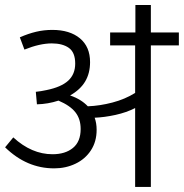

<svg xmlns="http://www.w3.org/2000/svg" viewBox="-26 -737 725 757"><path d="M679.2 -558.1H568.8V0H506.8V-311Q472.7 -293.5 429.2 -283.9Q385.7 -274.4 347.2 -272.9Q355 -251.5 355 -225.1Q355 -178.7 332.5 -144.3Q310.1 -109.9 271.7 -91.6Q233.4 -73.2 187.5 -73.2Q79.1 -73.2 -5.9 -156.2L26.4 -195.3Q98.6 -128.9 181.2 -128.9Q231.4 -128.9 261.7 -153.8Q292 -178.7 292 -228.5Q292 -268.1 271.2 -294.4Q250.5 -320.8 204.6 -340.3Q163.1 -326.7 119.6 -325.7L115.2 -375Q135.3 -377 157.2 -381.8Q215.3 -393.6 242.9 -418.9Q270.5 -444.3 270.5 -486.3Q270.5 -530.3 245.6 -548.1Q220.7 -565.9 178.2 -565.9Q130.9 -565.9 70.3 -541.5L52.2 -589.8Q85.4 -604.5 116.5 -611.8Q147.5 -619.1 180.2 -619.1Q249 -619.1 289.1 -585.9Q329.1 -552.7 329.1 -492.2Q329.1 -448.2 309.8 -415.8Q290.5 -383.3 250.5 -360.8Q293.9 -345.7 320.3 -317.9Q368.2 -319.8 417.5 -332.8Q466.8 -345.7 506.8 -370.6V-558.1H408.2V-608.9H507.8V-717.3H568.8V-608.9H679.2Z"/></svg>

Font: Varta
Style: Light
Weight: 300
Designer: Joana Correia, Viktoriya Grabowska, Eben Sorkin
Foundry: Sorkin Type
Version: Version 1.002; ttfautohint (v1.3) -l 8 -r 24 -G 200 -x 12 -H